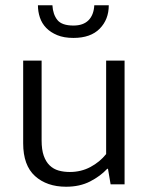

<svg xmlns="http://www.w3.org/2000/svg" viewBox="-20 -700 561 729"><path d="M383 -470H453V0H400L390 -59H387Q361 -31 322 -11Q283 9 231 9Q158 9 113 -31.5Q68 -72 68 -156V-470H138V-167Q138 -132 146 -109Q154 -86 168.5 -72Q183 -58 202.5 -52.5Q222 -47 245 -47Q288 -47 323.5 -66Q359 -85 383 -115ZM179 -680Q181 -645 198 -624Q215 -603 259 -603Q296 -603 316 -623Q336 -643 338 -680H393Q393 -626 358.5 -591Q324 -556 259 -556Q223 -556 197.5 -566.5Q172 -577 155.5 -594Q139 -611 131.5 -633.5Q124 -656 124 -680Z"/></svg>

Font: Mukta Vaani Light
Style: Regular
Weight: 300
Designer: Noopur Datye, Girish Dalvi, Yashodeep Gholap, Pallavi Karambelkar
Foundry: Ek Type
Version: Version 2.538;PS 1.000;hotconv 16.6.51;makeotf.lib2.5.65220;